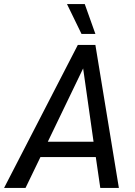

<svg xmlns="http://www.w3.org/2000/svg" viewBox="-47 -920 663 940"><path d="M422 -151H151L78 0H-27L334 -700H420L535 0H444ZM411 -226 360 -585 187 -226ZM281 -900H368L420 -754H352Z"/></svg>

Font: Sarabun
Style: Italic
Weight: 400
Italic angle: -10°
Designer: Suppakit Chalermlarp | Katatrad Co.,Ltd.
Foundry: Cadson Demak Co.,Ltd.
Version: Version 1.000; ttfautohint (v1.6)